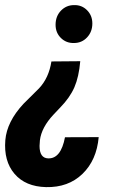

<svg xmlns="http://www.w3.org/2000/svg" viewBox="-33 -559 491 767"><path d="M287.6 -314.5Q282.2 -252 264.2 -210.4Q246.1 -168.9 207.5 -129.4L180.7 -101.1Q132.8 -49.8 126.5 1L125 23.9Q125 72.8 159.7 73.7Q210.4 75.2 226.6 -10.7L361.3 -11.2Q353 81.1 296.4 135.7Q239.7 190.4 150.9 188.5Q68.8 186.5 25.1 135.5Q-18.6 84.5 -11.7 0.5Q-5.4 -72.8 60.5 -144L123 -206.1Q162.1 -247.6 172.4 -313.5ZM335.9 -465.3Q335.9 -432.1 314.9 -409.7Q293.9 -387.2 262.7 -387.2Q231.9 -386.2 210.4 -407.2Q189 -428.2 189 -460Q189 -494.1 210.4 -516.4Q231.9 -538.6 262.7 -538.6Q293.5 -539.6 314.7 -518.3Q335.9 -497.1 335.9 -465.3Z"/></svg>

Font: TypoPRO Roboto
Style: Bold Italic
Weight: 700
Italic angle: -12°
Designer: Google
Version: Version 2.136; 2016